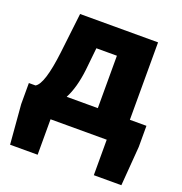

<svg xmlns="http://www.w3.org/2000/svg" viewBox="-136 -687 948 1002"><g transform="rotate(20 338.0 -186.0)"><path d="M267 -305Q255 -203 221 -139H394V-430H280ZM664 -139V-22L647 197H494V0H182V197H29L11 -22V-139H48Q91 -163 113 -346L139 -569H572V-139Z"/></g></svg>

Font: KaiGen Gothic KR Heavy
Style: Heavy
Weight: 900
Designer: Ryoko NISHIZUKA  (kana & ideographs); Paul D. Hunt (Latin, Greek & Cyrillic); Wenlong ZHANG  (bopomofo); Sandoll Communi
Foundry: Adobe Systems Incorporated
Version: Version 1.002 March 28, 2018